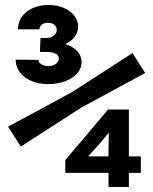

<svg xmlns="http://www.w3.org/2000/svg" viewBox="-20 -735 602 755"><path d="M211.4 -505.9Q211.4 -517.1 198.5 -523.9Q185.5 -530.8 162.6 -530.8H137.2L139.2 -585.9H164.1Q180.7 -585.9 191.9 -595.2Q203.1 -604.5 203.1 -617.2Q203.1 -629.9 193.6 -637.7Q184.1 -645.5 168.5 -645.5Q153.8 -645.5 144.5 -638.4Q135.3 -631.3 135.3 -619.6H50.8Q50.8 -647.9 66.4 -669.7Q82 -691.4 109.4 -703.4Q136.7 -715.3 171.4 -715.3Q204.6 -715.3 231.2 -703.9Q257.8 -692.4 272.5 -672.9Q287.1 -653.3 287.1 -629.9Q287.1 -607.9 273.7 -590.1Q260.3 -572.3 236.3 -562Q266.6 -552.2 283.7 -533.9Q300.8 -515.6 300.8 -490.7Q300.8 -466.3 283.4 -446.5Q266.1 -426.8 236.1 -415.5Q206.1 -404.3 170.4 -404.3Q132.8 -404.3 103.8 -416.5Q74.7 -428.7 58.3 -450.4Q42 -472.2 41.5 -500.5L131.3 -499.5Q131.3 -489.3 142.8 -482.2Q154.3 -475.1 170.4 -475.1Q188 -475.1 199.7 -483.9Q211.4 -492.7 211.4 -505.9ZM501 -526.4 550.8 -447.8 299.8 -312 62 -158.7 11.7 -236.8 263.7 -373ZM404.8 -304.2H486.8V-120.1H533.7V-55.2H486.8V0H406.7V-55.2H236.8V-105.5ZM328.1 -122.1V-120.1H406.7V-151.4L407.7 -210.9H405.8L369.6 -167.5Z"/></svg>

Font: Reddit Mono
Style: Bold
Weight: 700
Designer: Stephen Hutchings
Foundry: Reddit
Version: Version 1.009